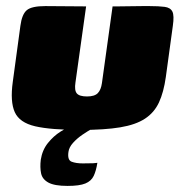

<svg xmlns="http://www.w3.org/2000/svg" viewBox="-20 -420 598 631"><path d="M263 -399 228 -149Q224 -123 232.5 -113Q241 -103 266 -103Q291 -103 301.5 -114Q312 -125 315 -147L350 -399Q351 -399 368 -399Q385 -399 407.5 -399.5Q430 -400 448.5 -400Q467 -400 471 -400Q502 -400 521 -397.5Q540 -395 546.5 -382Q553 -369 548 -335L525 -167Q518 -117 502.5 -83.5Q487 -50 456.5 -30Q426 -10 375 -1.5Q324 7 246 7Q147 7 95.5 -5Q44 -17 28.5 -51.5Q13 -86 22 -151L47 -335Q52 -373 68 -386.5Q84 -400 129 -400Q163 -400 196 -399.5Q229 -399 263 -399ZM202 191Q159 191 139 180Q119 169 115 149.5Q111 130 114 105Q119 73 137.5 50Q156 27 179 12.5Q202 -2 220 -10H310Q301 -7 284.5 2Q268 11 250.5 23Q233 35 220 49.5Q207 64 205 79Q201 106 215.5 111.5Q230 117 252 117Q277 117 286 116.5Q295 116 296.5 115.5Q298 115 300 115Q296 141 288 158Q280 175 260.5 183Q241 191 202 191Z"/></svg>

Font: Genos Black
Style: Italic
Weight: 900
Italic angle: -8°
Version: Version 1.010